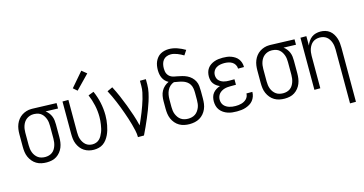

<svg xmlns="http://www.w3.org/2000/svg" viewBox="-94 -1198 3513 1851"><g transform="rotate(-15 1662.5 -272.5)"><path d="M237 8Q210 8 184 2.5Q158 -3 135.5 -16.5Q113 -30 96 -50.5Q79 -71 68.5 -95Q58 -119 54.5 -145Q51 -171 51 -197V-323Q51 -348 54.5 -373Q58 -398 67.5 -421.5Q77 -445 92.5 -465Q108 -485 129 -499Q150 -513 174.5 -520.5Q199 -528 224 -528H238L475 -520V-466L352 -470Q369 -457 382 -440.5Q395 -424 403 -404.5Q411 -385 413.5 -364.5Q416 -344 416 -323V-197Q416 -171 412.5 -145.5Q409 -120 399.5 -96Q390 -72 373.5 -51.5Q357 -31 335.5 -17Q314 -3 288.5 2.5Q263 8 237 8ZM236 -46Q255 -46 273 -51Q291 -56 305.5 -66.5Q320 -77 330 -92.5Q340 -108 346 -125.5Q352 -143 354.5 -161Q357 -179 357 -197V-323Q357 -340 355 -357.5Q353 -375 347.5 -391Q342 -407 333 -422Q324 -437 311 -448.5Q298 -460 281.5 -466Q265 -472 248 -473L238 -474H229Q211 -474 193.5 -468Q176 -462 161.5 -451Q147 -440 137 -425Q127 -410 121 -393Q115 -376 112.5 -358.5Q110 -341 110 -323V-197Q110 -179 112.5 -160.5Q115 -142 121.5 -124.5Q128 -107 139.5 -91.5Q151 -76 166 -65.5Q181 -55 199.5 -50.5Q218 -46 236 -46Z M708 8Q683 8 658 1.5Q633 -5 611.5 -19Q590 -33 574.5 -53.5Q559 -74 549.5 -97.5Q540 -121 537 -146.5Q534 -172 534 -197V-520H593V-197Q593 -179 595 -161.5Q597 -144 603 -127Q609 -110 618.5 -95Q628 -80 641.5 -68.5Q655 -57 672.5 -51.5Q690 -46 708 -46Q727 -46 745 -52.5Q763 -59 776.5 -72Q790 -85 799.5 -102Q809 -119 816 -136.5Q823 -154 827 -172.5Q831 -191 834 -210Q837 -229 838.5 -247.5Q840 -266 840 -285Q840 -344 827.5 -401Q815 -458 792 -512L847 -533Q873 -475 886.5 -412Q900 -349 900 -285Q900 -260 897.5 -236Q895 -212 890.5 -187.5Q886 -163 879 -139.5Q872 -116 861.5 -94Q851 -72 836 -52Q821 -32 801 -18Q781 -4 757 2Q733 8 708 8ZM702 -583 663 -617 786 -760 835 -720Z M1148 0Q1148 -33 1140.5 -66Q1133 -99 1124.5 -131Q1116 -163 1105.5 -194.5Q1095 -226 1084 -257.5Q1073 -289 1061 -320Q1049 -351 1036 -382Q1023 -413 1009 -443Q995 -473 979 -503L1033 -528Q1059 -478 1081.5 -426Q1104 -374 1124 -321Q1144 -268 1162 -214Q1180 -160 1193 -105Q1206 -134 1218.5 -163Q1231 -192 1243 -222Q1255 -252 1265.5 -282Q1276 -312 1285 -342.5Q1294 -373 1300.5 -404.5Q1307 -436 1307 -468V-520H1366V-468Q1366 -427 1357 -386Q1348 -345 1335.5 -305.5Q1323 -266 1308 -227.5Q1293 -189 1277 -151Q1261 -113 1243.5 -75Q1226 -37 1208 0Z M1662 8Q1636 8 1610 2.5Q1584 -3 1561.5 -16Q1539 -29 1521.5 -49.5Q1504 -70 1493.5 -94.5Q1483 -119 1479.5 -145Q1476 -171 1476 -197V-271Q1476 -297 1480.5 -322.5Q1485 -348 1497 -370.5Q1509 -393 1528.5 -410.5Q1548 -428 1571 -438Q1553 -447 1538.5 -462Q1524 -477 1515.5 -495.5Q1507 -514 1503.5 -534Q1500 -554 1500 -574Q1500 -596 1503.5 -617.5Q1507 -639 1515.5 -658.5Q1524 -678 1538 -695Q1552 -712 1570.5 -722.5Q1589 -733 1610.5 -738Q1632 -743 1653 -743Q1696 -743 1737 -728.5Q1778 -714 1815 -692L1784 -645Q1769 -654 1754 -661.5Q1739 -669 1723.5 -675Q1708 -681 1691.5 -685Q1675 -689 1658 -689Q1637 -689 1616.5 -681Q1596 -673 1583 -656Q1570 -639 1565 -618Q1560 -597 1560 -576Q1560 -562 1562 -548Q1564 -534 1570 -521.5Q1576 -509 1586 -499Q1596 -489 1608.5 -483Q1621 -477 1635 -474Q1649 -471 1662 -469Q1688 -464 1712.5 -458Q1737 -452 1760 -441Q1783 -430 1802 -412Q1821 -394 1832.5 -371Q1844 -348 1846.5 -322.5Q1849 -297 1849 -271V-197Q1849 -171 1845.5 -145Q1842 -119 1831.5 -94.5Q1821 -70 1803.5 -49.5Q1786 -29 1763.5 -16Q1741 -3 1715 2.5Q1689 8 1662 8ZM1662 -46Q1681 -46 1699.5 -50.5Q1718 -55 1733.5 -65.5Q1749 -76 1760 -91.5Q1771 -107 1778 -124Q1785 -141 1787.5 -160Q1790 -179 1790 -197V-271Q1790 -293 1786.5 -314.5Q1783 -336 1772 -354.5Q1761 -373 1743 -385.5Q1725 -398 1704.5 -404.5Q1684 -411 1662.5 -414.5Q1641 -418 1620 -422Q1598 -415 1580.5 -399Q1563 -383 1553 -362Q1543 -341 1539 -318Q1535 -295 1535 -271V-197Q1535 -179 1537.5 -160Q1540 -141 1547 -124Q1554 -107 1565 -91.5Q1576 -76 1591.5 -65.5Q1607 -55 1625.5 -50.5Q1644 -46 1662 -46Z M2135 8Q2112 8 2089 5.5Q2066 3 2044 -4.5Q2022 -12 2002.5 -25Q1983 -38 1969 -56.5Q1955 -75 1949 -97.5Q1943 -120 1943 -143Q1943 -164 1948.5 -185.5Q1954 -207 1967.5 -224Q1981 -241 1999.5 -252.5Q2018 -264 2039 -271Q2021 -278 2005.5 -289.5Q1990 -301 1979 -316Q1968 -331 1963.5 -350Q1959 -369 1959 -388Q1959 -409 1964.5 -429.5Q1970 -450 1982.5 -467.5Q1995 -485 2013 -497Q2031 -509 2051 -516Q2071 -523 2092 -525.5Q2113 -528 2135 -528Q2155 -528 2176 -525.5Q2197 -523 2216.5 -516Q2236 -509 2254 -497.5Q2272 -486 2284.5 -469.5Q2297 -453 2303.5 -433Q2310 -413 2310 -392V-388H2251V-390Q2251 -410 2240 -428Q2229 -446 2212 -456Q2195 -466 2175 -470Q2155 -474 2135 -474Q2114 -474 2093.5 -470Q2073 -466 2055.5 -455Q2038 -444 2028 -425.5Q2018 -407 2018 -387Q2018 -373 2022 -359Q2026 -345 2035 -334.5Q2044 -324 2056.5 -316.5Q2069 -309 2082.5 -305Q2096 -301 2109.5 -299.5Q2123 -298 2138 -298H2191V-243H2137Q2122 -243 2106 -241.5Q2090 -240 2075 -235.5Q2060 -231 2046 -222.5Q2032 -214 2022 -202Q2012 -190 2007 -175Q2002 -160 2002 -144Q2002 -128 2007 -113Q2012 -98 2022 -86.5Q2032 -75 2045.5 -67Q2059 -59 2073.5 -54.5Q2088 -50 2103.5 -48Q2119 -46 2135 -46Q2150 -46 2164.5 -47.5Q2179 -49 2193.5 -53Q2208 -57 2221 -64Q2234 -71 2244.5 -81.5Q2255 -92 2261 -106Q2267 -120 2267 -135V-136H2326V-134Q2326 -112 2318.5 -90.5Q2311 -69 2297 -51.5Q2283 -34 2263.5 -22.5Q2244 -11 2223 -4Q2202 3 2179.5 5.5Q2157 8 2135 8Z M2612 8Q2585 8 2559 2.5Q2533 -3 2510.5 -16.5Q2488 -30 2471 -50.5Q2454 -71 2443.5 -95Q2433 -119 2429.5 -145Q2426 -171 2426 -197V-323Q2426 -348 2429.5 -373Q2433 -398 2442.5 -421.5Q2452 -445 2467.5 -465Q2483 -485 2504 -499Q2525 -513 2549.5 -520.5Q2574 -528 2599 -528H2613L2850 -520V-466L2727 -470Q2744 -457 2757 -440.5Q2770 -424 2778 -404.5Q2786 -385 2788.5 -364.5Q2791 -344 2791 -323V-197Q2791 -171 2787.5 -145.5Q2784 -120 2774.5 -96Q2765 -72 2748.5 -51.5Q2732 -31 2710.5 -17Q2689 -3 2663.5 2.5Q2638 8 2612 8ZM2611 -46Q2630 -46 2648 -51Q2666 -56 2680.5 -66.5Q2695 -77 2705 -92.5Q2715 -108 2721 -125.5Q2727 -143 2729.5 -161Q2732 -179 2732 -197V-323Q2732 -340 2730 -357.5Q2728 -375 2722.5 -391Q2717 -407 2708 -422Q2699 -437 2686 -448.5Q2673 -460 2656.5 -466Q2640 -472 2623 -473L2613 -474H2604Q2586 -474 2568.5 -468Q2551 -462 2536.5 -451Q2522 -440 2512 -425Q2502 -410 2496 -393Q2490 -376 2487.5 -358.5Q2485 -341 2485 -323V-197Q2485 -179 2487.5 -160.5Q2490 -142 2496.5 -124.5Q2503 -107 2514.5 -91.5Q2526 -76 2541 -65.5Q2556 -55 2574.5 -50.5Q2593 -46 2611 -46Z M3207 215V-323Q3207 -341 3204.5 -359Q3202 -377 3196 -394Q3190 -411 3180 -426.5Q3170 -442 3155.5 -453Q3141 -464 3123.5 -469Q3106 -474 3087 -474Q3069 -474 3051.5 -469Q3034 -464 3019.5 -453Q3005 -442 2995 -426.5Q2985 -411 2979 -394Q2973 -377 2970.5 -359Q2968 -341 2968 -323V0H2909V-520H2968V-426Q2976 -448 2989.5 -468Q3003 -488 3021.5 -502Q3040 -516 3063 -522Q3086 -528 3110 -528Q3134 -528 3158 -521Q3182 -514 3201 -499Q3220 -484 3233 -463Q3246 -442 3253.5 -419Q3261 -396 3263.5 -371.5Q3266 -347 3266 -323V215Z"/></g></svg>

Font: Iosevka QP Light
Style: Regular
Weight: 300
Designer: Belleve Invis
Foundry: Belleve Invis
Version: Version 20.0.0; ttfautohint (v1.8.4)